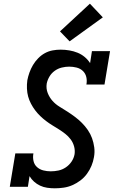

<svg xmlns="http://www.w3.org/2000/svg" viewBox="-20 -1012 640 1040"><path d="M277 8Q256 8 235.5 5Q215 2 197 -6.5Q179 -15 164.5 -28Q150 -41 140 -58L131 0H33L63 -181H161Q157 -160 161.5 -140Q166 -120 180.5 -107Q195 -94 214.5 -89Q234 -84 255 -84Q276 -84 297 -88.5Q318 -93 336.5 -105.5Q355 -118 367.5 -136.5Q380 -155 384 -177Q387 -199 381 -220Q375 -241 362.5 -257.5Q350 -274 333.5 -287Q317 -300 299.5 -311Q282 -322 264 -333Q246 -344 229.5 -356.5Q213 -369 198 -383.5Q183 -398 170.5 -414.5Q158 -431 148 -450Q138 -469 132.5 -489Q127 -509 126 -531.5Q125 -554 128 -577Q132 -598 139.5 -619Q147 -640 158.5 -659.5Q170 -679 186.5 -696Q203 -713 223 -724Q243 -735 265 -739Q287 -743 308 -743Q332 -743 355.5 -739Q379 -735 400 -726.5Q421 -718 438.5 -703.5Q456 -689 468 -670L478 -735H576L546 -554H448Q452 -575 447.5 -594.5Q443 -614 429 -627.5Q415 -641 395 -646Q375 -651 355 -651Q335 -651 314.5 -646Q294 -641 276.5 -628.5Q259 -616 248 -597.5Q237 -579 233 -559Q229 -532 238.5 -508Q248 -484 264.5 -465.5Q281 -447 302.5 -434Q324 -421 345 -407.5Q366 -394 386 -379Q406 -364 423.5 -346.5Q441 -329 455.5 -308Q470 -287 478.5 -263.5Q487 -240 490.5 -214Q494 -188 489 -161Q485 -137 475.5 -114Q466 -91 451 -70.5Q436 -50 415.5 -34.5Q395 -19 372 -9Q349 1 324.5 4.5Q300 8 277 8ZM357 -788 305 -842 467 -992 537 -918Z"/></svg>

Font: Iosevka Curly Slab SmBdEx
Style: Italic
Weight: 600
Width: 7
Italic angle: -9°
Monospace: yes
Designer: Belleve Invis
Foundry: Belleve Invis
Version: Version 11.1.0; ttfautohint (v1.8.3)